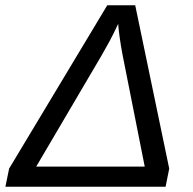

<svg xmlns="http://www.w3.org/2000/svg" viewBox="-40 -708 730 728"><path d="M601.6 -68.8 587.9 0H-19.5L-5.4 -68.8L366.7 -688H472.7ZM97.2 -76.2H508.8L425.3 -497.1Q418 -534.2 413.1 -570.8Q408.2 -607.4 408.2 -617.7Q389.2 -577.1 373.8 -548.8Q358.4 -520.5 344.2 -496.1Z"/></svg>

Font: Arimo
Style: Italic
Weight: 400
Italic angle: -12°
Designer: Steve Matteson
Foundry: Monotype Imaging Inc.
Version: Version 1.33